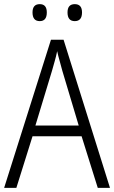

<svg xmlns="http://www.w3.org/2000/svg" viewBox="-20 -907 551 927"><path d="M360 -301H151L231 -565Q237 -587 244 -611Q251 -635 256 -660Q261 -637 268.5 -611Q276 -585 281 -565ZM452 0H511L287 -715H226L0 0H59L137 -249H374ZM306 -847Q306 -805 341 -805Q376 -805 376 -847Q376 -887 341 -887Q306 -887 306 -847ZM137 -847Q137 -805 172 -805Q206 -805 206 -847Q206 -887 172 -887Q137 -887 137 -847Z"/></svg>

Font: Noto Sans UI SemiCondensed Light
Style: Regular
Weight: 300
Width: 4
Designer: Monotype Design Team
Foundry: Monotype Imaging Inc.
Version: Version 1.901